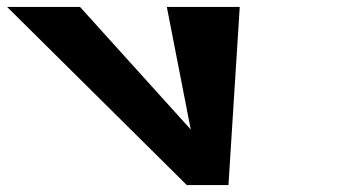

<svg xmlns="http://www.w3.org/2000/svg" viewBox="-209 -533 1007 553"><path d="M21.5 -513H-188.5L329 0H449L481.5 -513H271.5L340.4 -160Z"/></svg>

Font: Hussar
Style: BdOpOblFive
Weight: 700
Foundry: Cannot Into Space Fonts
Version: Version 2.00